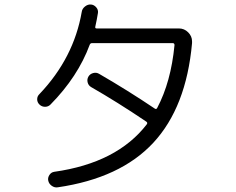

<svg xmlns="http://www.w3.org/2000/svg" viewBox="-20 -802 1040 845"><path d="M202.1 -341.8Q192.4 -332 178.2 -332Q164.1 -332 153.8 -341.8Q143.6 -351.6 143.6 -365.2Q143.6 -378.9 154.3 -388.7Q304.7 -546.9 339.8 -750Q341.8 -763.7 354 -773.4Q366.2 -783.2 379.9 -782.2Q393.6 -781.2 403.3 -770Q413.1 -758.8 411.1 -745.1Q406.2 -714.8 399.4 -684.6Q397.5 -676.8 405.3 -676.8H767.6Q791 -676.8 808.1 -659.7Q825.2 -642.6 825.2 -620.1V-612.3Q799.8 -330.1 654.8 -173.8Q509.8 -17.6 233.4 22.5Q219.7 24.4 207.5 15.6Q195.3 6.8 192.4 -6.8Q189.5 -19.5 197.3 -31.7Q205.1 -43.9 218.8 -45.9Q495.1 -85 626 -254.9Q630.9 -261.7 624 -266.6Q495.1 -353.5 380.9 -418.9Q369.1 -425.8 365.7 -439.5Q362.3 -453.1 369.1 -464.8Q376 -476.6 390.1 -480.5Q404.3 -484.4 417 -476.6Q542 -404.3 661.1 -324.2Q668 -319.3 671.9 -327.1Q732.4 -441.4 748 -603.5Q748 -611.3 741.2 -612.3H387.7H385.7Q377.9 -612.3 375 -605.5Q323.2 -464.8 202.1 -341.8Z"/></svg>

Font: Rounded Mgen+ 2m regular
Style: Regular
Weight: 400
Designer: [Source Han Sans]
Ryoko NISHIZUKA  (kana & ideographs); Paul D. Hunt (Latin, Greek & Cyrillic); Wenlong ZHANG  (bopomofo
Version: Version 1.059.20150602